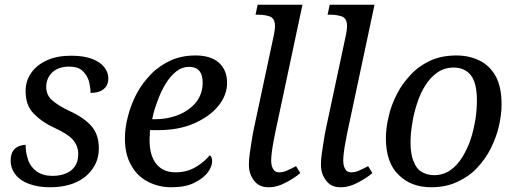

<svg xmlns="http://www.w3.org/2000/svg" viewBox="-20 -780 2179 810"><path d="M190 10C157 10 128 5 103 -4C78 -13 59 -26 46 -43C32 -60 25 -80 25 -103C25 -121 29 -135 36 -145C43 -154 52 -161 62 -164C71 -167 80 -169 88 -169C88 -146 92 -124 99 -104C106 -84 119 -68 136 -56C153 -44 175 -38 202 -38C224 -38 243 -42 260 -49C276 -56 288 -66 297 -80C306 -93 310 -110 310 -131C310 -154 302 -174 287 -191C272 -208 246 -224 209 -241C172 -258 143 -279 121 -302C99 -325 88 -356 88 -396C88 -425 96 -450 112 -473C127 -495 150 -513 179 -526C208 -539 242 -545 281 -545C318 -545 347 -540 370 -531C393 -522 410 -510 421 -495C432 -480 437 -465 437 -450C437 -429 430 -414 417 -404C404 -393 385 -388 362 -388C362 -406 359 -423 354 -441C348 -458 339 -471 326 -483C313 -494 295 -499 272 -499C242 -499 218 -491 201 -475C184 -459 175 -438 175 -413C175 -390 183 -372 200 -357C217 -342 242 -326 277 -310C314 -293 343 -273 365 -249C386 -225 397 -194 397 -155C397 -123 389 -95 372 -70C355 -45 332 -25 301 -11C270 3 233 10 190 10Z M702 10C667 10 634 2 605 -13C575 -28 551 -51 534 -82C516 -112 507 -150 507 -197C507 -226 511 -257 520 -290C528 -322 540 -353 556 -384C572 -414 592 -441 616 -466C640 -491 668 -510 700 -525C731 -539 766 -546 805 -546C847 -546 880 -536 903 -516C926 -495 938 -467 938 -431C938 -396 926 -364 901 -333C876 -302 841 -278 798 -259C754 -240 704 -231 648 -231H613C612 -224 612 -217 612 -210C611 -203 611 -196 611 -189C611 -146 620 -113 639 -89C658 -65 685 -53 721 -53C753 -53 782 -61 807 -76C832 -91 851 -108 865 -125C872 -120 875 -112 875 -100C875 -85 869 -70 857 -53C844 -36 825 -21 800 -9C775 4 742 10 702 10ZM622 -277H632C671 -277 706 -284 737 -297C767 -310 791 -328 809 -351C826 -374 835 -400 835 -431C835 -454 830 -471 820 -482C810 -493 796 -498 777 -498C758 -498 741 -492 724 -479C707 -466 692 -448 679 -427C666 -405 654 -381 645 -355C635 -329 627 -303 622 -277Z M1113 10C1086 10 1066 1 1052 -18C1037 -37 1030 -59 1030 -85C1030 -99 1031 -116 1034 -135C1037 -154 1040 -174 1043 -194C1046 -213 1049 -229 1052 -242L1134 -626C1136 -635 1138 -645 1139 -654C1140 -663 1140 -668 1140 -671C1140 -691 1133 -704 1120 -710C1106 -715 1089 -718 1070 -718H1058L1067 -760H1256L1140 -215C1139 -208 1137 -197 1134 -183C1131 -169 1129 -155 1127 -140C1125 -125 1124 -113 1124 -104C1124 -87 1127 -75 1133 -66C1138 -57 1146 -53 1157 -53C1168 -53 1180 -55 1192 -61C1204 -66 1216 -72 1229 -79L1247 -50C1232 -37 1213 -24 1188 -11C1163 3 1138 10 1113 10Z M1417 10C1390 10 1370 1 1356 -18C1341 -37 1334 -59 1334 -85C1334 -99 1335 -116 1338 -135C1341 -154 1344 -174 1347 -194C1350 -213 1353 -229 1356 -242L1438 -626C1440 -635 1442 -645 1443 -654C1444 -663 1444 -668 1444 -671C1444 -691 1437 -704 1424 -710C1410 -715 1393 -718 1374 -718H1362L1371 -760H1560L1444 -215C1443 -208 1441 -197 1438 -183C1435 -169 1433 -155 1431 -140C1429 -125 1428 -113 1428 -104C1428 -87 1431 -75 1437 -66C1442 -57 1450 -53 1461 -53C1472 -53 1484 -55 1496 -61C1508 -66 1520 -72 1533 -79L1551 -50C1536 -37 1517 -24 1492 -11C1467 3 1442 10 1417 10Z M1800 10C1743 10 1697 -7 1662 -42C1626 -76 1608 -128 1608 -197C1608 -226 1612 -257 1620 -290C1627 -322 1639 -353 1655 -384C1670 -414 1690 -441 1714 -466C1737 -491 1765 -510 1797 -525C1829 -539 1865 -546 1906 -546C1941 -546 1973 -539 2002 -525C2031 -511 2054 -489 2071 -459C2088 -428 2096 -388 2096 -339C2096 -310 2092 -280 2085 -249C2078 -217 2066 -186 2051 -155C2036 -124 2016 -97 1993 -72C1970 -47 1942 -28 1910 -13C1878 2 1841 10 1800 10ZM1811 -41C1837 -41 1860 -48 1880 -62C1900 -76 1917 -95 1931 -118C1945 -141 1957 -166 1966 -194C1975 -221 1981 -249 1986 -278C1990 -306 1992 -332 1992 -356C1992 -406 1983 -442 1966 -463C1949 -484 1925 -495 1894 -495C1868 -495 1845 -488 1825 -474C1805 -460 1788 -442 1774 -419C1759 -396 1748 -370 1739 -342C1730 -314 1723 -286 1719 -258C1714 -229 1712 -203 1712 -179C1712 -146 1716 -119 1725 -99C1733 -78 1744 -63 1759 -55C1774 -46 1791 -41 1811 -41Z"/></svg>

Font: NameLogos Serif
Style: Italic
Weight: 500
Version: Version 0.1